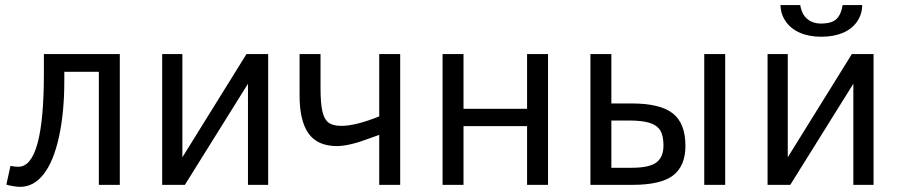

<svg xmlns="http://www.w3.org/2000/svg" viewBox="-20 -724 3524 752"><path d="M231.9 -442.9V-407.2Q231.9 -282.7 210.7 -186.8Q189.5 -90.8 150.6 -41.5Q111.8 7.8 59.1 7.8Q46.9 7.8 30 4.9Q13.2 2 4.9 -1L21 -74.2Q39.1 -70.8 51.8 -70.8Q151.9 -70.8 151.9 -436V-512.2H449.2V0H367.2V-442.9Z M704.1 0H615.2V-512.2H694.3V-107.9L945.3 -512.2H1030.3V0H951.2V-396Z M1153.3 -512.2H1235.4V-380.9Q1235.4 -319.3 1242.7 -287.8Q1250 -256.3 1266.8 -243.7Q1283.7 -231 1317.4 -231Q1372.6 -231 1465.3 -268.1V-512.2H1547.4V0H1465.3V-195.8L1424.8 -181.2Q1347.2 -151.9 1299.3 -151.9Q1223.6 -151.9 1188.5 -201.2Q1153.3 -250.5 1153.3 -351.1Z M2126.5 0H2044.4V-230H1795.4V0H1713.4V-512.2H1795.4V-297.9H2044.4V-512.2H2126.5Z M2738.3 0V-512.2H2820.3V0ZM2374.5 -318.8H2454.6Q2565.4 -318.8 2615 -280Q2664.6 -241.2 2664.6 -152.8Q2664.6 -74.2 2616.5 -37.1Q2568.4 0 2457.5 0H2292.5V-512.2H2374.5ZM2578.6 -153.8Q2578.6 -193.8 2565.4 -214.1Q2552.2 -234.4 2523.2 -243.2Q2494.1 -252 2442.4 -252H2374.5V-66.9H2454.6Q2523.4 -66.9 2551 -87.9Q2578.6 -108.9 2578.6 -153.8Z M3075.2 0H2986.3V-512.2H3065.4V-107.9L3316.4 -512.2H3401.4V0H3322.3V-396ZM3356.9 -704.1Q3356.9 -668.9 3337.2 -639.9Q3317.4 -610.8 3281.5 -595.5Q3245.6 -580.1 3196.3 -580.1Q3148.9 -580.1 3113 -595.7Q3077.1 -611.3 3057.1 -640.6Q3037.1 -669.9 3037.1 -704.1H3114.3Q3120.1 -668 3141.6 -649.9Q3163.1 -631.8 3195.3 -631.8Q3238.3 -631.8 3256.6 -649.9Q3274.9 -668 3280.3 -704.1Z"/></svg>

Font: Lorenzo Sans
Style: Regular
Weight: 400
Foundry: Intel Corporation
Version: Version 1.00; ttfautohint (v1.5)